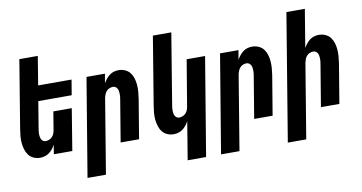

<svg xmlns="http://www.w3.org/2000/svg" viewBox="-87 -968 2673 1416"><g transform="rotate(-10 1250.0 -260.0)"><path d="M147 8Q121 8 98.5 -2Q76 -12 61.5 -31Q47 -50 40 -73.5Q33 -97 30.5 -122Q28 -147 30.5 -173Q33 -199 37 -225L121 -735H259L224 -520H474L455 -406H205L172 -206Q170 -195 169 -185Q168 -175 168 -164.5Q168 -154 170 -144Q172 -134 176.5 -125.5Q181 -117 189 -111.5Q197 -106 208 -106Q221 -106 234.5 -111.5Q248 -117 257.5 -127.5Q267 -138 272 -151Q277 -164 279 -178L301 -312H439L388 0H250L261 -70Q253 -54 241 -39Q229 -24 214 -13Q199 -2 181.5 3Q164 8 147 8Z M464 215 586 -520H724L712 -450Q721 -466 733 -481Q745 -496 759.5 -507Q774 -518 791.5 -523Q809 -528 826 -528Q852 -528 875 -518Q898 -508 912.5 -489Q927 -470 934 -446.5Q941 -423 943 -398Q945 -373 943 -347Q941 -321 937 -295L888 0H750L802 -314Q804 -325 805 -335Q806 -345 805.5 -355.5Q805 -366 803.5 -376Q802 -386 797 -394.5Q792 -403 784 -408.5Q776 -414 765 -414Q752 -414 738.5 -408.5Q725 -403 716 -392.5Q707 -382 702 -369Q697 -356 694 -342L602 215Z M1214 215 1261 -70Q1253 -54 1241 -39Q1229 -24 1214 -13Q1199 -2 1181.5 3Q1164 8 1147 8Q1121 8 1098.5 -2Q1076 -12 1061.5 -31Q1047 -50 1040 -73.5Q1033 -97 1030.5 -122Q1028 -147 1030.5 -173Q1033 -199 1037 -225L1121 -735H1259L1172 -206Q1170 -195 1169 -185Q1168 -175 1168 -164.5Q1168 -154 1170 -144Q1172 -134 1176.5 -125.5Q1181 -117 1189 -111.5Q1197 -106 1208 -106Q1221 -106 1234.5 -111.5Q1248 -117 1257.5 -127.5Q1267 -138 1272 -151Q1277 -164 1279 -178L1336 -520H1474L1352 215Z M1464 215 1586 -520H1724L1712 -450Q1721 -466 1733 -481Q1745 -496 1759.5 -507Q1774 -518 1791.5 -523Q1809 -528 1826 -528Q1852 -528 1875 -518Q1898 -508 1912.5 -489Q1927 -470 1934 -446.5Q1941 -423 1943 -398Q1945 -373 1943 -347Q1941 -321 1937 -295L1888 0H1750L1802 -314Q1804 -325 1805 -335Q1806 -345 1805.5 -355.5Q1805 -366 1803.5 -376Q1802 -386 1797 -394.5Q1792 -403 1784 -408.5Q1776 -414 1765 -414Q1752 -414 1738.5 -408.5Q1725 -403 1716 -392.5Q1707 -382 1702 -369Q1697 -356 1694 -342L1602 215Z M1964 215 2121 -735H2259L2212 -450Q2221 -466 2233 -481Q2245 -496 2259.5 -507Q2274 -518 2291.5 -523Q2309 -528 2326 -528Q2352 -528 2375 -518Q2398 -508 2412.5 -489Q2427 -470 2434 -446.5Q2441 -423 2443 -398Q2445 -373 2443 -347Q2441 -321 2437 -295L2388 0H2250L2302 -314Q2304 -325 2305 -335Q2306 -345 2305.5 -355.5Q2305 -366 2303.5 -376Q2302 -386 2297 -394.5Q2292 -403 2284 -408.5Q2276 -414 2265 -414Q2252 -414 2238.5 -408.5Q2225 -403 2216 -392.5Q2207 -382 2202 -369Q2197 -356 2194 -342L2102 215Z"/></g></svg>

Font: Iosevka Heavy
Style: Italic
Weight: 900
Italic angle: -9°
Monospace: yes
Designer: Belleve Invis
Foundry: Belleve Invis
Version: Version 32.5.0; ttfautohint (v1.8.4)